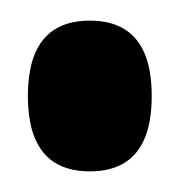

<svg xmlns="http://www.w3.org/2000/svg" viewBox="-20 -427 174 186"><path d="M67 -261Q7 -261 7 -334Q7 -407 67 -407Q127 -407 127 -334Q127 -261 67 -261Z"/></svg>

Font: Bricolage Grotesque 48pt Condensed SemiBold
Style: Regular
Weight: 600
Width: 3
Designer: Mathieu Triay
Foundry: Atelier Triay
Version: Version 1.000; ttfautohint (v1.8.4.7-5d5b);gftools[0.9.32]